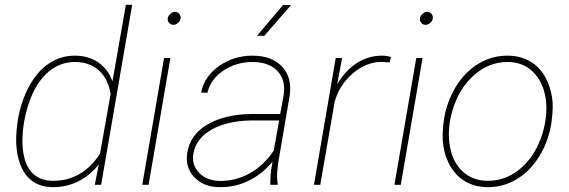

<svg xmlns="http://www.w3.org/2000/svg" viewBox="-20 -770 2370 800"><path d="M54.2 -269.5Q67.9 -349.1 102.3 -412.1Q136.7 -475.1 185.5 -506.6Q234.4 -538.1 292 -538.1Q347.7 -538.1 388.9 -510.3Q430.2 -482.4 448.7 -431.2L504.4 -750H530.8L401.4 0H375L391.6 -84.5Q356.4 -40 307.6 -15.1Q258.8 9.8 201.2 9.8Q149.4 9.8 114.3 -15.9Q79.1 -41.5 62.3 -91.1Q45.4 -140.6 47.4 -200.2Q48.3 -228 54.2 -269.5ZM74.2 -207.5Q70.3 -153.8 82.5 -108.9Q94.7 -64 124.8 -40.3Q154.8 -16.6 200.2 -16.6Q263.7 -16.1 314.2 -46.9Q364.7 -77.6 397 -130.9L440.9 -378.4Q430.7 -441.9 391.8 -476.8Q353 -511.7 292 -511.7Q230 -511.7 181.6 -470.5Q133.3 -429.2 106 -356Q78.6 -282.7 74.2 -207.5Z M599.1 0H572.8L663.6 -528.3H689.9ZM679.2 -694.3Q680.7 -704.1 689.7 -712.4Q698.7 -720.7 709 -720.7Q720.2 -720.7 727.3 -711.9Q734.4 -703.1 732.4 -692.4Q731 -682.6 721.7 -674.6Q712.4 -666.5 702.1 -666.5Q690.9 -667 684.1 -675.3Q677.2 -683.6 679.2 -694.3Z M1106.4 0Q1105 -43 1115.7 -96.7Q1074.7 -46.4 1018.3 -18.1Q961.9 10.3 896 9.8Q829.6 9.8 790 -31.2Q750.5 -72.3 760.3 -133.8Q772.5 -208.5 843 -250.5Q913.6 -292.5 1022 -294.9H1147.5L1161.6 -372.1Q1171.9 -437 1135.7 -474.4Q1099.6 -511.7 1031.7 -511.7Q965.3 -511.7 911.6 -476.3Q857.9 -440.9 844.2 -383.3L817.9 -384.3Q831.5 -452.1 893.1 -495.1Q954.6 -538.1 1031.7 -538.1Q1112.3 -538.1 1155.3 -492.4Q1198.2 -446.8 1187 -371.1L1138.7 -88.9L1135.3 -55.7Q1132.8 -29.8 1137.2 -4.4L1136.7 0ZM895.5 -16.1Q960.9 -15.1 1020 -47.6Q1079.1 -80.1 1120.6 -142.6L1143.1 -268.1H1024.9Q926.3 -266.1 862.1 -230.2Q797.9 -194.3 786.1 -131.8Q777.3 -83.5 809.3 -50.3Q841.3 -17.1 895.5 -16.1ZM1159.7 -749.5 1192.9 -749 1081.1 -620.6 1050.8 -621.1Z M1603 -509.8 1571.3 -512.2Q1505.9 -512.2 1449.7 -463.9Q1393.6 -415.5 1374.5 -346.2L1314.5 0H1288.1L1378.9 -528.3H1405.3L1384.8 -418.5Q1418 -475.1 1465.8 -506.6Q1513.7 -538.1 1572.3 -538.1Q1590.8 -538.1 1609.4 -532.2Z M1649.9 0H1623.5L1714.4 -528.3H1740.7ZM1730 -694.3Q1731.4 -704.1 1740.5 -712.4Q1749.5 -720.7 1759.8 -720.7Q1771 -720.7 1778.1 -711.9Q1785.2 -703.1 1783.2 -692.4Q1781.7 -682.6 1772.5 -674.6Q1763.2 -666.5 1752.9 -666.5Q1741.7 -667 1734.9 -675.3Q1728 -683.6 1730 -694.3Z M1830.1 -274.4Q1842.3 -348.1 1879.4 -408.7Q1916.5 -469.2 1972.2 -503.7Q2027.8 -538.1 2093.8 -538.1Q2147.5 -538.1 2189 -514.2Q2230.5 -490.2 2254.9 -443.1Q2279.3 -396 2282.7 -338.9Q2284.2 -305.7 2276.9 -253.9Q2264.6 -180.2 2227.3 -119.1Q2189.9 -58.1 2134.5 -24.2Q2079.1 9.8 2013.7 9.8Q1959.5 9.8 1918.2 -14.4Q1877 -38.6 1852.3 -85.2Q1827.6 -131.8 1824.7 -189.9Q1822.8 -222.7 1830.1 -274.4ZM1853 -169.9Q1862.8 -99.1 1905.3 -57.9Q1947.8 -16.6 2013.2 -16.6Q2089.8 -16.6 2151.6 -70.3Q2213.4 -124 2240.7 -215.3Q2263.2 -291 2253.9 -358.4Q2243.2 -429.2 2200.9 -470.5Q2158.7 -511.7 2094.2 -511.7Q2017.6 -511.7 1955.6 -457.3Q1893.6 -402.8 1866.2 -313Q1843.8 -238.3 1853 -169.9Z"/></svg>

Font: TypoPRO Roboto
Style: Italic
Weight: 250
Italic angle: -12°
Designer: Google
Version: Version 2.136; 2016